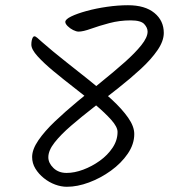

<svg xmlns="http://www.w3.org/2000/svg" viewBox="-20 -740 648 735"><path d="M165 -138Q165 -116 184.5 -97Q204 -78 235 -78Q265 -78 298.5 -90.5Q332 -103 362 -124.5Q392 -146 411 -174.5Q430 -203 430 -235Q430 -254 406 -281Q382 -308 344.5 -339.5Q307 -371 265 -403.5Q223 -436 185.5 -467Q148 -498 124 -524.5Q100 -551 100 -569Q100 -578 101.5 -585Q103 -592 105.5 -596.5Q108 -601 112 -601Q116 -601 123 -595Q130 -589 141 -579Q181 -544 228.5 -506.5Q276 -469 322.5 -432Q369 -395 408 -359Q447 -323 470.5 -289.5Q494 -256 494 -227Q494 -188 469 -151.5Q444 -115 404.5 -86.5Q365 -58 320.5 -41.5Q276 -25 236 -25Q214 -25 191 -33.5Q168 -42 148 -58Q128 -74 115.5 -94.5Q103 -115 103 -139Q103 -168 127 -203Q151 -238 190.5 -275.5Q230 -313 277 -352Q324 -391 371 -429Q418 -467 457.5 -502Q497 -537 521 -567Q545 -597 545 -619Q545 -634 532 -648Q519 -662 480 -662Q438 -662 398.5 -651.5Q359 -641 328.5 -630Q298 -619 281 -619Q272 -619 260 -625Q248 -631 239 -640Q230 -649 230 -656Q230 -666 252.5 -677Q275 -688 311.5 -698Q348 -708 390 -714Q432 -720 470 -720Q535 -720 571 -690.5Q607 -661 607 -614Q607 -583 583 -548Q559 -513 519.5 -476.5Q480 -440 433 -403Q386 -366 339 -329.5Q292 -293 252.5 -259Q213 -225 189 -194.5Q165 -164 165 -138Z"/></svg>

Font: Kalam Variable Light
Style: Regular
Weight: 300
Designer: Lipi Raval, Jonny Pinhorn
Foundry: Indian Type Foundry
Version: Version 3.000